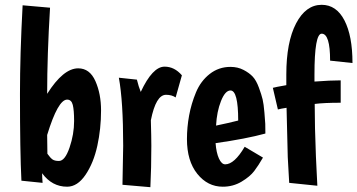

<svg xmlns="http://www.w3.org/2000/svg" viewBox="-20 -755 1485 798"><path d="M74 -733 188 -723Q176 -526 176 -365Q243 -471 305 -471Q353 -471 376.5 -418Q400 -365 400 -296Q400 -220 384.5 -149Q369 -78 335.5 -28.5Q302 21 259 21Q196 21 155 -35Q155 -21 157 5L69 -4Q63 -124 63 -365Q63 -529 74 -733ZM176 -194Q176 -182 176.5 -155.5Q177 -129 177 -116Q189 -99 198 -92.5Q207 -86 225 -86Q250 -86 269 -141.5Q288 -197 288 -252Q288 -297 282.5 -319Q277 -341 259 -341Q221 -341 176 -194Z M736 -442 710 -350Q694 -361 670 -361Q628 -361 607 -255Q609 -185 609 -149Q609 -57 605 23L489 13Q492 -134 492 -149Q492 -334 474 -432L549 -424Q556 -395 565 -373Q614 -478 664 -478Q705 -478 736 -442Z M1083 -200Q1003 -178 876 -160Q879 -120 890 -96Q901 -72 916 -72Q954 -72 997 -145L1073 -100Q1054 -67 1036.5 -44Q1019 -21 984 0Q949 21 906 21Q843 21 800 -32.5Q757 -86 757 -177Q757 -226 766 -275Q775 -324 794.5 -371Q814 -418 851.5 -447.5Q889 -477 938 -477Q968 -477 992 -464.5Q1016 -452 1030.5 -436.5Q1045 -421 1056 -391Q1067 -361 1071.5 -342Q1076 -323 1079 -287Q1082 -251 1082.5 -240.5Q1083 -230 1083 -200ZM938 -379Q916 -379 898.5 -335Q881 -291 878 -233Q931 -244 970 -254Q970 -379 938 -379Z M1135 -300 1114 -390Q1124 -393 1170 -401V-445Q1170 -580 1210.5 -657.5Q1251 -735 1317 -735Q1378 -735 1411.5 -670.5Q1445 -606 1445 -493L1352 -503Q1352 -615 1317 -615Q1287 -615 1287 -445V-416Q1354 -421 1396 -421V-328Q1327 -328 1288 -323Q1288 -229 1293 -106Q1294 -86 1296 -43Q1298 0 1299 17L1182 5Q1181 -12 1179 -48Q1177 -84 1176 -102Q1172 -247 1171 -307Q1145 -303 1135 -300Z"/></svg>

Font: Boogaloo
Style: Regular
Weight: 400
Designer: John Vargas Beltran
Foundry: John Vargas Beltran
Version: Version 1.001